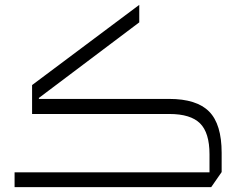

<svg xmlns="http://www.w3.org/2000/svg" viewBox="-20 -770 983 790"><path d="M40 -61H842V-135Q842 -224 803 -262.5Q764 -301 677 -301H112V-420L553 -750V-678L140 -367V-363H676Q789 -363 840.5 -311Q892 -259 892 -141V-62L849 0H40Z"/></svg>

Font: IBM Plex Sans Arabic Light
Style: Regular
Weight: 300
Designer: Mike Abbink, Paul van der Laan, Pieter van Rosmalen, Wael Morcos, Khajak Apelian
Foundry: Bold Monday
Version: Version 1.2